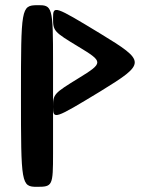

<svg xmlns="http://www.w3.org/2000/svg" viewBox="-20 -724 651 742"><path d="M185 -260V-482C185 -699 183 -705 123 -704C62 -703 61 -693 61 -353C61 -12 62 -2 123 -2C183 -2 185 -6 185 -131ZM368 -371C545 -480 545 -486 368 -594C190 -702 185 -704 185 -654C185 -604 188 -601 284 -543C380 -485 380 -481 284 -422C188 -363 185 -360 185 -311C185 -261 190 -263 368 -371Z"/></svg>

Font: Hussar Print
Style: Bold
Weight: 700
Foundry: Cannot Into Space Fonts
Version: Version 2.00